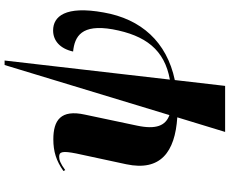

<svg xmlns="http://www.w3.org/2000/svg" viewBox="-104 -696 1022 855"><g transform="rotate(-90 407.5 -269.0)"><path d="M247 222H452L478 -2C648 -38 750 -152 779 -319C810 -490 761 -544 699 -544C654 -544 618 -514 605 -455C673 -448 728 -417 704 -279C677 -132 613 -48 480 -24L565 -760H545L322 -26C275 -43 257 -85 275 -170L324 -402C348 -510 299 -543 214 -543C160 -543 118 -530 73 -498L77 -490C107 -512 122 -517 137 -517C159 -517 163 -502 151 -441L103 -218C71 -66 157 -1 312 9Z"/></g></svg>

Font: Noto Serif Display SemiCondensed Black
Style: Italic
Weight: 900
Width: 4
Italic angle: -12°
Designer: Monotype Design Team
Foundry: Monotype Imaging Inc.
Version: Version 2.009